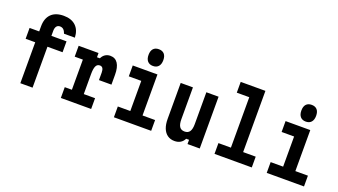

<svg xmlns="http://www.w3.org/2000/svg" viewBox="-70 -1492 3741 2125"><g transform="rotate(20 1800.0 -430.0)"><path d="M350 0H206V-482H93V-610H206V-669Q206 -764 257 -815Q308 -866 404 -866Q494 -866 545.5 -818Q597 -770 601 -680H473Q463 -710 446.5 -725.5Q430 -741 404 -741Q378 -741 364 -722Q350 -703 350 -669V-610H528V-482H350Z M671 -610H905V-560H939Q953 -591 979 -608.5Q1005 -626 1040 -626Q1098 -626 1128.5 -580Q1159 -534 1159 -446V-330H1012V-418Q1012 -486 967 -486Q935 -486 921 -456Q907 -426 907 -362V-127H1040V0H683V-127H767V-482H671Z M1308 -610H1599V-127H1747V0H1308V-127H1455V-482H1308ZM1519 -681Q1477 -681 1454.5 -707Q1432 -733 1432 -780Q1432 -828 1454.5 -853Q1477 -878 1519 -878Q1561 -878 1583.5 -853Q1606 -828 1606 -780Q1606 -733 1583.5 -707Q1561 -681 1519 -681Z M2319 -610V0H2175V-50H2141Q2125 -17 2096 0.5Q2067 18 2026 18Q1978 18 1943.5 -6.5Q1909 -31 1891 -76.5Q1873 -122 1873 -187V-610H2017V-235Q2017 -176 2036 -147.5Q2055 -119 2096 -119Q2137 -119 2156 -147.5Q2175 -176 2175 -235V-610Z M2493 -848H2784V-127H2932V0H2493V-127H2640V-721H2493Z M3108 -610H3399V-127H3547V0H3108V-127H3255V-482H3108ZM3319 -681Q3277 -681 3254.5 -707Q3232 -733 3232 -780Q3232 -828 3254.5 -853Q3277 -878 3319 -878Q3361 -878 3383.5 -853Q3406 -828 3406 -780Q3406 -733 3383.5 -707Q3361 -681 3319 -681Z"/></g></svg>

Font: Martian Mono Condensed SemiBold
Style: Regular
Weight: 600
Width: 3
Designer: Roman Shamin
Foundry: Evil Martians
Version: Version 1.000